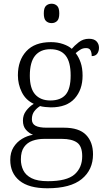

<svg xmlns="http://www.w3.org/2000/svg" viewBox="-20 -770 565 1030"><path d="M234 240Q135 240 85 199.5Q35 159 35 88Q35 48 52.5 20Q70 -8 98 -25Q126 -42 157 -47Q136 -55 119.5 -73.5Q103 -92 103 -123Q103 -153 120 -175.5Q137 -198 161 -213Q118 -233 97 -275.5Q76 -318 76 -366Q76 -446 121 -495Q166 -544 253 -544Q289 -544 319 -533.5Q349 -523 365 -508Q378 -524 402 -543Q426 -562 457 -562Q485 -562 498 -548Q511 -534 511 -514Q511 -495 501.5 -482Q492 -469 472 -469Q472 -488 465.5 -500Q459 -512 442 -512Q425 -512 412.5 -504.5Q400 -497 386 -485Q402 -465 412.5 -435Q423 -405 423 -364Q423 -289 380.5 -241.5Q338 -194 253 -194Q241 -194 222.5 -196Q204 -198 195 -201Q177 -190 164 -173Q151 -156 151 -130Q151 -106 170.5 -95.5Q190 -85 230 -85H323Q404 -85 441.5 -46.5Q479 -8 479 58Q479 141 418.5 190.5Q358 240 234 240ZM250 -231Q305 -231 332 -262Q359 -293 359 -365Q359 -438 332 -472Q305 -506 250 -506Q197 -506 168.5 -471.5Q140 -437 140 -364Q140 -295 169 -263Q198 -231 250 -231ZM237 202Q338 202 379.5 166Q421 130 421 68Q421 14 393 -5.5Q365 -25 312 -25H217Q183 -25 154.5 -15Q126 -5 109 19Q92 43 92 85Q92 117 105 143.5Q118 170 149.5 186Q181 202 237 202ZM257 -646Q239 -646 227 -657Q215 -668 215 -698Q215 -728 227 -739Q239 -750 257 -750Q274 -750 286 -739Q298 -728 298 -698Q298 -668 286 -657Q274 -646 257 -646Z"/></svg>

Font: Noto Serif Sinhala Light
Style: Regular
Weight: 300
Designer: Jelle Bosma - Monotype Design Team
Foundry: Monotype Imaging Inc.
Version: Version 2.007; ttfautohint (v1.8.4.7-5d5b)